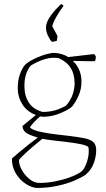

<svg xmlns="http://www.w3.org/2000/svg" viewBox="-20 -720 526 952"><path d="M161 212Q134 209 106 190.5Q78 172 58.5 140Q39 108 39 66Q50 56 72 37.5Q94 19 119.5 -1.5Q145 -22 167 -38Q138 -46 116 -57.5Q94 -69 91 -95L158 -150Q114 -166 91 -202.5Q68 -239 68 -282Q68 -321 78 -349.5Q88 -378 101 -395Q111 -407 134 -420Q157 -433 185.5 -443.5Q214 -454 244 -458Q264 -458 285 -452Q305 -446 318 -437L447 -452L455 -441Q455 -437 454.5 -430Q454 -423 451 -417Q440 -416 418.5 -416.5Q397 -417 374.5 -417.5Q352 -418 341 -418L345 -414L351 -408Q366 -391 375 -367.5Q384 -344 384 -315Q384 -278 369.5 -245.5Q355 -213 337 -191Q318 -175 278.5 -158.5Q239 -142 199 -141Q192 -141 187.5 -141.5Q183 -142 179 -143Q167 -133 150.5 -116Q134 -99 128 -88Q142 -75 177.5 -67Q213 -59 255.5 -54Q298 -49 332 -45Q371 -40 399 -34.5Q427 -29 442 -16Q457 -3 457 24Q457 56 445 89Q433 122 405 146Q385 160 349 175.5Q313 191 264.5 201.5Q216 212 161 212ZM191 -165Q225 -165 251.5 -172.5Q278 -180 307 -196Q330 -222 340 -251Q350 -280 350 -307Q350 -398 270 -432Q237 -437 203.5 -427Q170 -417 134 -396Q124 -387 112.5 -360.5Q101 -334 101 -293Q101 -246 122.5 -212Q144 -178 191 -165ZM178 187Q214 187 252.5 179.5Q291 172 324 160Q357 148 379 134Q394 124 404.5 100Q415 76 418.5 50.5Q422 25 418 9Q410 1 381 -5Q352 -11 314 -15.5Q276 -20 242 -24Q208 -28 190 -32Q165 -12 139 10.5Q113 33 95 50.5Q77 68 75 72Q72 92 86.5 119.5Q101 147 125.5 167.5Q150 188 178 187ZM237 -513Q227 -523 217.5 -543.5Q208 -564 208 -584Q208 -609 230.5 -641Q253 -673 284 -700Q287 -699 291 -695.5Q295 -692 295 -691Q278 -669 260.5 -638.5Q243 -608 239 -590L265 -542Q264 -537 263.5 -529.5Q263 -522 262 -518Q257 -516 251 -514.5Q245 -513 237 -513Z"/></svg>

Font: Labrada ExtraLight
Style: Regular
Weight: 200
Designer: Mercedes Jáuregui
Foundry: Omnibus-Type Team
Version: Version 1.000; ttfautohint (v1.8.4.7-5d5b)